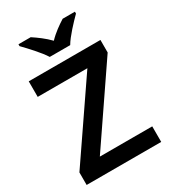

<svg xmlns="http://www.w3.org/2000/svg" viewBox="-223 -1046 1022 1155"><g transform="rotate(-30 288.0 -469.0)"><path d="M222 -778H364C390 -823 452 -888 489 -925V-938H404C369 -916 326 -886 292 -850C257 -886 217 -915 182 -938H97V-925C134 -887 194 -823 222 -778ZM547 0V-108H183L537 -627V-714H39V-606H384L29 -87V0Z"/></g></svg>

Font: Noto Sans Gurmukhi SemiBold
Style: Regular
Weight: 600
Designer: Jelle Bosma - Monotype Design Team
Foundry: Monotype Imaging Inc.
Version: Version 2.004